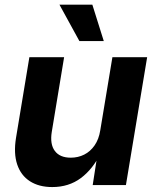

<svg xmlns="http://www.w3.org/2000/svg" viewBox="-20 -775 651 804"><path d="M198.7 8.3Q143.1 8.3 105.2 -16.1Q67.4 -40.5 52 -86.4Q36.6 -132.3 46.9 -196.8L103 -535.6H248.5L196.8 -222.7Q188.5 -171.4 209.5 -143.1Q230.5 -114.7 276.4 -114.7Q307.1 -114.7 332.8 -127.7Q358.4 -140.6 376.2 -166.3Q394 -191.9 399.9 -229.5L450.7 -535.6H596.2L507.3 0H368.2L389.2 -135.7H402.8Q369.1 -66.9 318.6 -29.3Q268.1 8.3 198.7 8.3ZM312.5 -603 229 -755.4H366.7L414.6 -603Z"/></svg>

Font: Inter 20pt
Style: Bold Italic
Weight: 700
Italic angle: -9.3988°
Version: Version 4.001;git-66647c0bb